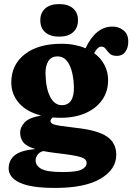

<svg xmlns="http://www.w3.org/2000/svg" viewBox="-20 -687 650 943"><path d="M358 -58.5Q460 -47 505.5 -16.2Q551 14.5 551 74Q551 144.5 474.5 190.2Q398 236 250.5 236Q132 236 77.2 210.2Q22.5 184.5 22.5 140.5Q22.5 100.5 52 76Q81.5 51.5 153 45Q108.5 31 93.8 11Q79 -9 79 -36Q79 -62.5 101.2 -86Q123.5 -109.5 182 -119.5Q111 -137.5 73.2 -180.8Q35.5 -224 35.5 -282Q35.5 -368.5 101.2 -420.2Q167 -472 282 -472Q316.5 -472 346 -466.2Q375.5 -460.5 400 -450Q450.5 -556.5 532 -556.5Q564 -556.5 587 -537.5Q610 -518.5 610 -483.5Q610 -451.5 595.2 -432Q580.5 -412.5 554 -412.5Q530 -412.5 518.8 -423.8Q507.5 -435 499.5 -446.5Q491.5 -458 477.5 -458Q459.5 -458 442.5 -426Q476 -401.5 493.5 -367.2Q511 -333 511 -294Q511 -238 481.8 -196.2Q452.5 -154.5 400.2 -131.5Q348 -108.5 278.5 -108.5Q258 -108.5 239 -110Q228 -101.5 228 -93Q228 -84 238.8 -78.5Q249.5 -73 277.5 -68.8Q305.5 -64.5 358 -58.5ZM262.5 -410Q231.5 -410 217 -386Q202.5 -362 203.5 -324.5Q205.5 -251 226.8 -210.8Q248 -170.5 283.5 -170.5Q345 -170.5 343 -261Q341 -327 320.8 -368.5Q300.5 -410 262.5 -410ZM155 101Q155 126.5 182.5 142.2Q210 158 288.5 158Q356 158 380.8 145.8Q405.5 133.5 405.5 113Q405.5 93 373.8 83.8Q342 74.5 258.5 65Q221 60.5 192.5 55Q175 59 165 72.5Q155 86 155 101ZM270.5 -507Q227 -507 202.5 -528.2Q178 -549.5 178 -587.5Q178 -624.5 202.5 -645.8Q227 -667 270.5 -667Q314.5 -667 338.8 -645.8Q363 -624.5 363 -587.5Q363 -550 338.8 -528.5Q314.5 -507 270.5 -507Z"/></svg>

Font: Fraunces 72pt S100
Style: Bold
Weight: 700
Version: Version 1.000; ttfautohint (v1.8.3)